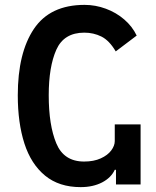

<svg xmlns="http://www.w3.org/2000/svg" viewBox="-20 -757 640 788"><path d="M557 -246.5V0H456V-60H451Q436 -27.5 398.8 -8.2Q361.5 11 311 11Q222.5 11 165 -36.2Q107.5 -83.5 80.2 -168Q53 -252.5 53 -366Q53 -540 119.2 -638.5Q185.5 -737 327 -737Q372 -737 414.5 -721.2Q457 -705.5 490 -677Q523 -648.5 541 -611L455 -546Q428.5 -591 396.2 -607Q364 -623 326 -623Q242.5 -623 211.2 -553Q180 -483 180 -366Q180 -243.5 211 -168.8Q242 -94 325 -94Q365 -94 393.5 -107Q422 -120 436.5 -139.5Q451 -159 451 -178V-246.5Z"/></svg>

Font: JuliaMono
Style: Bold
Weight: 700
Monospace: yes
Designer: cormullion
Foundry: corm
Version: Version 0.055; ttfautohint (v1.8.4)